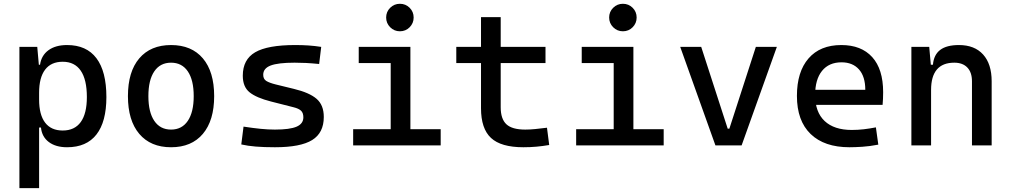

<svg xmlns="http://www.w3.org/2000/svg" viewBox="-20 -764 5313 1009"><path d="M82 224.6V-517.6H175.8L185.5 -408.2V224.6ZM332.5 9.8Q272.9 9.8 236.6 -17.6Q200.2 -44.9 195.3 -93.8H150.4L185.5 -241.2Q185.5 -161.1 217 -119.6Q248.5 -78.1 309.6 -78.1Q372.1 -78.1 404.3 -122.6Q436.5 -167 436.5 -253.9Q436.5 -345.7 404.3 -392.6Q372.1 -439.5 309.6 -439.5Q248.5 -439.5 217 -397.9Q185.5 -356.4 185.5 -276.4L150.4 -423.8H190.4Q197.3 -472.7 234.6 -500Q272 -527.3 332.5 -527.3Q434.6 -527.3 486.8 -458Q539.1 -388.7 539.1 -253.9Q539.1 -124 486.8 -57.1Q434.6 9.8 332.5 9.8Z M878.9 9.8Q771.5 9.8 711.9 -60.5Q652.3 -130.9 652.3 -258.8Q652.3 -387.2 711.9 -457.3Q771.5 -527.3 878.9 -527.3Q986.8 -527.3 1046.1 -457.3Q1105.5 -387.2 1105.5 -258.8Q1105.5 -130.9 1046.1 -60.5Q986.8 9.8 878.9 9.8ZM878.9 -83Q936 -83 967 -128.9Q998 -174.8 998 -258.8Q998 -343.3 967 -388.9Q936 -434.6 878.9 -434.6Q821.8 -434.6 790.8 -388.9Q759.8 -343.3 759.8 -258.8Q759.8 -174.8 790.8 -128.9Q821.8 -83 878.9 -83Z M1424.8 9.8Q1366.2 9.8 1324.5 6.3Q1282.7 2.9 1248 -4.9L1259.8 -98.6Q1311 -90.8 1350.3 -86.9Q1389.6 -83 1424.8 -83Q1503.4 -83 1538.8 -98.4Q1574.2 -113.8 1574.2 -147.5Q1574.2 -170.9 1561.8 -182.4Q1549.3 -193.8 1523.4 -200.2L1404.3 -230.5Q1327.6 -250 1291.7 -278.8Q1255.9 -307.6 1255.9 -366.2Q1255.9 -451.2 1321 -489.3Q1386.2 -527.3 1531.2 -527.3Q1568.8 -527.3 1601.3 -525.1Q1633.8 -522.9 1668 -517.6L1657.2 -427.7Q1617.7 -431.6 1587.4 -433.1Q1557.1 -434.6 1528.3 -434.6Q1441.4 -434.6 1402.3 -419.7Q1363.3 -404.8 1363.3 -371.1Q1363.3 -348.6 1379.4 -338.6Q1395.5 -328.6 1428.7 -320.3L1524.4 -296.9Q1606 -277.3 1643.8 -244.6Q1681.6 -211.9 1681.6 -149.4Q1681.6 -65.9 1620.6 -28.1Q1559.6 9.8 1424.8 9.8Z M2033.2 0V-488.3H2136.7V0ZM1835.9 0V-85H2043V0ZM2127 0V-85H2295.9V0ZM1865.2 -432.6V-517.6H2136.7V-432.6ZM2081.5 -599.6Q2051.8 -599.6 2030.5 -620.8Q2009.3 -642.1 2009.3 -671.9Q2009.3 -702.1 2030.5 -723.1Q2051.8 -744.1 2081.5 -744.1Q2111.8 -744.1 2132.8 -723.1Q2153.8 -702.1 2153.8 -671.9Q2153.8 -642.1 2132.8 -620.8Q2111.8 -599.6 2081.5 -599.6Z M2730.5 9.8Q2612.8 9.8 2560.3 -39.1Q2507.8 -87.9 2507.8 -195.3V-283.2H2611.3V-200.2Q2611.3 -138.7 2641.4 -110.8Q2671.4 -83 2740.2 -83Q2764.6 -83 2792 -85.7Q2819.3 -88.4 2854.5 -92.8L2866.2 -2Q2832 3.9 2799.6 6.8Q2767.1 9.8 2730.5 9.8ZM2507.8 -244.1V-673.8H2611.3V-244.1ZM2377.9 -432.6V-517.6H2846.7V-432.6Z M3205.1 0V-488.3H3308.6V0ZM3007.8 0V-85H3214.8V0ZM3298.8 0V-85H3467.8V0ZM3037.1 -432.6V-517.6H3308.6V-432.6ZM3253.4 -599.6Q3223.6 -599.6 3202.4 -620.8Q3181.2 -642.1 3181.2 -671.9Q3181.2 -702.1 3202.4 -723.1Q3223.6 -744.1 3253.4 -744.1Q3283.7 -744.1 3304.7 -723.1Q3325.7 -702.1 3325.7 -671.9Q3325.7 -642.1 3304.7 -620.8Q3283.7 -599.6 3253.4 -599.6Z M3739.7 0 3554.7 -517.6H3665L3804.2 -87.9H3813L3952.1 -517.6H4062.5L3877.4 0Z M4444.3 9.8Q4312 9.8 4240 -59.8Q4168 -129.4 4168 -259.8Q4168 -386.7 4229 -457Q4290 -527.3 4401.4 -527.3Q4506.3 -527.3 4563.7 -463.9Q4621.1 -400.4 4621.1 -279.3Q4621.1 -243.7 4618.2 -212.9H4254.9V-292H4527.3Q4527.3 -361.8 4494.1 -399.2Q4460.9 -436.5 4402.3 -436.5Q4336.4 -436.5 4300 -391.6Q4263.7 -346.7 4263.7 -264.6Q4263.7 -174.8 4313.7 -127.9Q4363.8 -81.1 4456.1 -81.1Q4488.3 -81.1 4519.5 -84.7Q4550.8 -88.4 4583 -94.7L4595.7 -3.9Q4549.8 4.9 4511.7 7.3Q4473.6 9.8 4444.3 9.8Z M5087.9 0V-336.9Q5087.9 -383.8 5063.5 -409.2Q5039.1 -434.6 4995.1 -434.6Q4873 -434.6 4873 -291L4842.8 -423.8H4882.8Q4887.2 -476.1 4920.9 -501.7Q4954.6 -527.3 5019.5 -527.3Q5101.6 -527.3 5146.5 -477.5Q5191.4 -427.7 5191.4 -336.9V0ZM4769.5 0V-517.6H4863.3L4873 -408.2V0Z"/></svg>

Font: Cascadia Mono PL
Style: Regular
Weight: 400
Monospace: yes
Designer: Aaron Bell
Foundry: Saja Typeworks
Version: Version 2102.003